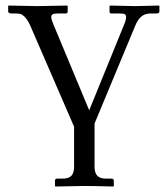

<svg xmlns="http://www.w3.org/2000/svg" viewBox="-20 -451 614 701"><path d="M250.5 157.2V11.7L90.3 -357.9Q77.1 -387.2 60.5 -397.5Q54.2 -401.9 32.2 -401.9H20Q9.8 -403.3 9.8 -409.2V-429.2L11.2 -430.7Q104 -428.7 117.2 -428.7Q117.2 -428.7 225.6 -430.7L227.1 -429.2V-410.2Q227.1 -401.9 220.7 -401.9H192.4Q178.2 -401.9 172.6 -398.9Q167 -396 167 -389.2Q167 -380.9 175.8 -359.9L305.7 -48.3L432.6 -359.9Q440.4 -378.4 440.4 -388.7Q440.4 -396.5 435.5 -399.2Q430.7 -401.9 415 -401.9H385.7Q379.9 -402.3 379.9 -409.2V-428.7L381.3 -430.7Q460.4 -428.7 473.1 -428.7L560.5 -430.7L562 -429.2V-409.7Q562 -401.9 552.7 -401.9H531.2Q509.8 -401.9 496.6 -391.1Q483.4 -380.4 474.1 -357.9L325.2 0V157.2Q325.2 179.7 335 190.4Q344.7 201.2 368.2 201.2H387.2Q395.5 201.2 395.5 209.5V228L393.6 230Q325.2 228 286.1 228L182.6 230L180.7 228V209.5Q180.7 201.2 188.5 201.2H207.5Q231.4 201.2 241 190.4Q250.5 179.7 250.5 157.2Z"/></svg>

Font: Libertinage
Style: l
Weight: 400
Designer: OSP
Foundry: OSP
Version: Version 1.0; 2008; OFL relea